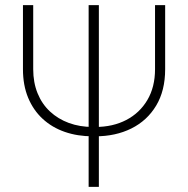

<svg xmlns="http://www.w3.org/2000/svg" viewBox="-20 -731 736 751"><path d="M586.4 -710.9H626V-460.4Q626 -376.5 590.8 -317.9Q555.7 -259.3 493.9 -228.5Q432.1 -197.8 353 -197.8H342.8Q283.2 -197.8 233.4 -215.1Q183.6 -232.4 147 -266.1Q110.4 -299.8 90.1 -348.6Q69.8 -397.5 69.8 -460.4V-710.9H109.9V-460.4Q109.9 -408.2 127 -366.2Q144 -324.2 175.5 -294.9Q207 -265.6 249.5 -250Q292 -234.4 342.8 -234.4H353Q421.4 -234.4 473.9 -261.7Q526.4 -289.1 556.4 -339.8Q586.4 -390.6 586.4 -460.4ZM366.7 -710.9V0H326.7V-710.9Z"/></svg>

Font: Roboto ExtraLight
Style: Regular
Weight: 250
Designer: Christian Robertson
Foundry: Google
Version: Version 3.009; 2024